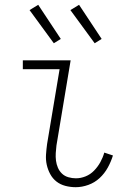

<svg xmlns="http://www.w3.org/2000/svg" viewBox="-20 -771 540 799"><path d="M295 8Q273 8 252 2.5Q231 -3 215 -15.5Q199 -28 189 -46.5Q179 -65 174.5 -85.5Q170 -106 171.5 -128Q173 -150 176 -172L228 -483H75V-520H274L215 -166Q213 -150 212 -134Q211 -118 213 -102.5Q215 -87 221 -73Q227 -59 238 -48.5Q249 -38 264.5 -33.5Q280 -29 296 -29Q316 -29 336 -37Q356 -45 371.5 -61Q387 -77 397.5 -96Q408 -115 414 -136L450 -124Q442 -98 428.5 -73.5Q415 -49 394.5 -30Q374 -11 347.5 -1.5Q321 8 295 8ZM374 -591 273 -729 309 -751 403 -609ZM204 -591 103 -729 139 -751 233 -609Z"/></svg>

Font: Iosevka Curly Extralight
Style: Italic
Weight: 200
Italic angle: -9°
Monospace: yes
Designer: Belleve Invis
Foundry: Belleve Invis
Version: Version 22.1.2; ttfautohint (v1.8.4)